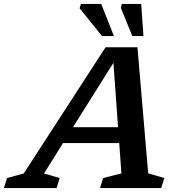

<svg xmlns="http://www.w3.org/2000/svg" viewBox="-83 -955 916 975"><path d="M669.5 -74.5 751.5 -51 735.5 0H425L441 -51L533.5 -74.5L522.5 -228.5H237L140.5 -74L220 -51L204.5 0H-63L-47 -51L37.5 -74L453 -715H615ZM287.5 -309H516.5L493 -636ZM495.5 -772H435L321.5 -912.5L327.5 -935H431ZM645.5 -772H589L530.5 -915L535.5 -935H634Z"/></svg>

Font: Newsreader Caption Medium
Style: Italic
Weight: 500
Italic angle: -17°
Designer: Hugues Gentile
Foundry: Production Type
Version: Version 1.001